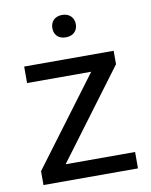

<svg xmlns="http://www.w3.org/2000/svg" viewBox="-82 -784 664 845"><g transform="rotate(-10 250.0 -361.5)"><path d="M465.8 -73.2H155.3L450.2 -468.3V-528.3H50.3V-454.6H336.9L43.5 -62V0H465.8ZM201.7 -672.9C201.7 -644 219.7 -623 253.9 -623C287.6 -623 306.6 -644 306.6 -672.9C306.6 -700.7 287.6 -723.1 253.9 -723.1C219.7 -723.1 201.7 -700.7 201.7 -672.9Z"/></g></svg>

Font: Bert Sans
Style: Regular
Weight: 400
Designer: Christian Robertson (Google), Cristiano Sobral
Foundry: Google, Cristiano Sobral
Version: Version 3.101